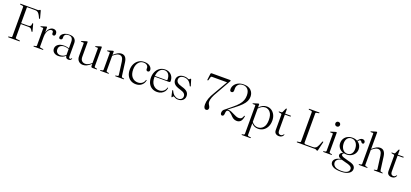

<svg xmlns="http://www.w3.org/2000/svg" viewBox="54 -2122 8057 3761"><g transform="rotate(20 4082.0 -242.0)"><path d="M416 -700Q435 -700 445 -709.5Q455 -719 463 -719Q472.5 -719 476 -705L514.5 -561.5Q517 -550.5 507.5 -548.5Q498.5 -546.5 494 -556.5Q472 -607.5 453.5 -634Q435 -660.5 414.8 -670.2Q394.5 -680 366.5 -680H198.5V-347H343Q376 -347 390.2 -360.8Q404.5 -374.5 405 -412.5Q406 -422 413 -423.5Q421.5 -425 424.5 -413.5L462.5 -271Q465 -260.5 457 -258.5Q449 -256.5 443.5 -265Q423.5 -302 407 -314.8Q390.5 -327.5 359.5 -327.5H198.5V-43Q198.5 -27 223 -24L284 -17.5Q295.5 -16 295.5 -8Q295.5 0 284 0H61.5Q50 0 50 -8Q50 -15.5 61 -17.5L105.5 -24Q126 -27 126 -43V-657Q126 -673 105.5 -676L61 -682.5Q50 -684.5 50 -692Q50 -700 61.5 -700Z M702.5 -441 703.5 -332Q720 -394 755.5 -426.2Q791 -458.5 830 -458.5Q868.5 -458.5 890 -437.5Q911.5 -416.5 911.5 -382Q911.5 -359.5 901.5 -347.5Q891.5 -335.5 876 -335.5Q842.5 -335.5 842 -371.5V-385.5Q842 -422.5 805 -422.5Q781 -422.5 757.8 -402.2Q734.5 -382 719.2 -341.8Q704 -301.5 704 -242.5V-42.5Q704 -25.5 723 -23L771.5 -17Q783.5 -15 783.5 -8Q783.5 0 771.5 0H590.5Q579 0 579 -8Q579 -14.5 590.5 -17L622 -21.5Q639.5 -25 639.5 -41V-394.5Q639.5 -406.5 628.5 -407L585 -407.5Q576 -408 576 -414.5Q576 -420 586.5 -423.5L670 -448.5Q685.5 -454 692 -454Q702 -454 702.5 -441Z M971 -99Q971 -151.5 1016.5 -186.5Q1062 -221.5 1145 -221.5Q1175.5 -221.5 1200.2 -216.5Q1225 -211.5 1246 -204V-336.5Q1246 -444 1154.5 -444Q1108.5 -444 1087 -424Q1065.5 -404 1065.5 -380.5V-349Q1065.5 -332 1054.8 -322.5Q1044 -313 1027 -313Q994.5 -313 994.5 -348.5Q994.5 -376 1014.8 -401.2Q1035 -426.5 1073 -442.8Q1111 -459 1164.5 -459Q1238.5 -459 1274.2 -425Q1310 -391 1310 -333V-56.5Q1310 -35.5 1317 -27Q1324 -18.5 1335 -18.5Q1347 -18.5 1353 -24.2Q1359 -30 1362 -37.5Q1364.5 -43 1368.5 -43Q1374 -43 1374 -35.5Q1374 -21 1358.8 -5.8Q1343.5 9.5 1313.5 9.5Q1251 9.5 1248.5 -49.5Q1221 -21 1182.5 -5.8Q1144 9.5 1102 9.5Q1043.5 9.5 1007.2 -20Q971 -49.5 971 -99ZM1039 -109.5Q1039 -66.5 1064.8 -42.2Q1090.5 -18 1131 -18Q1162.5 -18 1192.5 -30Q1222.5 -42 1246 -66V-188.5Q1225.5 -196 1203.2 -201.2Q1181 -206.5 1155 -206.5Q1099.5 -206.5 1069.2 -180Q1039 -153.5 1039 -109.5Z M1484.5 -129.5V-394Q1484.5 -406 1473 -406.5L1430 -407Q1420.5 -407.5 1420.5 -413.5Q1420.5 -419.5 1431 -423L1515.5 -449Q1530 -454 1536.5 -454Q1549 -454 1549 -441V-138Q1549 -81.5 1576.5 -54.2Q1604 -27 1648.5 -27Q1676 -27 1706.2 -40.5Q1736.5 -54 1771.5 -84.5L1779.5 -92V-394Q1779.5 -406 1769 -406.5L1725.5 -407Q1716.5 -407.5 1716.5 -413.5Q1716.5 -419.5 1726.5 -423L1810.5 -449Q1825 -454 1832 -454Q1844 -454 1844 -441V-42Q1844 -25 1861.5 -21.5L1892.5 -16.5Q1903.5 -14.5 1903.5 -7.5Q1903.5 0 1892 0H1808.5Q1780.5 0 1780.5 -32V-73.5Q1728.5 -27 1689.8 -9Q1651 9 1613.5 9Q1556.5 9 1520.5 -26.8Q1484.5 -62.5 1484.5 -129.5Z M2092.5 -441.5V-375L2093.5 -376Q2144.5 -421.5 2180.5 -440Q2216.5 -458.5 2252 -458.5Q2305.5 -458.5 2334.8 -423Q2364 -387.5 2372.5 -321.5L2409 -46Q2412 -24 2431 -20.5L2457.5 -16Q2468 -14 2468 -7.5Q2468 0 2457 0H2293.5Q2282 0 2282 -8Q2282 -14 2292.5 -16.5L2324.5 -21.5Q2347 -25.5 2344 -46L2308.5 -313Q2300.5 -369 2279.2 -396Q2258 -423 2218 -423Q2169 -423 2103 -365L2092.5 -356V-42Q2092.5 -25 2110 -21.5L2140.5 -16.5Q2151 -14.5 2151 -8Q2151 0 2139.5 0H1978Q1967.5 0 1967.5 -7.5Q1967.5 -13.5 1978 -16L2010.5 -21.5Q2028 -25 2028 -41.5V-394Q2028 -406.5 2017 -407L1973.5 -407.5Q1964.5 -408 1964.5 -414Q1964.5 -419.5 1974.5 -423.5L2059 -449.5Q2073.5 -454 2080.5 -454Q2092.5 -454 2092.5 -441.5Z M2888.5 -345.5Q2888.5 -328 2878.2 -316.8Q2868 -305.5 2852 -305.5Q2835 -305.5 2825.2 -316Q2815.5 -326.5 2815.5 -344.5V-363Q2815.5 -397.5 2789.5 -419.2Q2763.5 -441 2718 -441Q2652 -441 2611.2 -386.5Q2570.5 -332 2570.5 -245Q2570.5 -143.5 2618.8 -89.5Q2667 -35.5 2740 -35.5Q2790 -35.5 2826.5 -61.2Q2863 -87 2876 -132.5Q2880 -140.5 2885.5 -140.5Q2892.5 -140.5 2891.5 -131Q2880.5 -67.5 2832.5 -28.8Q2784.5 10 2716 10Q2655 10 2608.2 -17.5Q2561.5 -45 2535 -96Q2508.5 -147 2508.5 -218Q2508.5 -285 2535.8 -339.8Q2563 -394.5 2612.2 -426.8Q2661.5 -459 2727.5 -459Q2802 -459 2845.2 -425.2Q2888.5 -391.5 2888.5 -345.5Z M3339 -279.5Q3339 -255.5 3309.5 -255.5H3013Q3013 -250 3013 -245Q3013 -142.5 3060.8 -87.5Q3108.5 -32.5 3183.5 -32.5Q3235 -32.5 3273.2 -60.8Q3311.5 -89 3322 -135Q3325.5 -143 3331 -143Q3338.5 -143 3337.5 -133Q3332.5 -92 3308.2 -59.8Q3284 -27.5 3245.5 -8.5Q3207 10.5 3159 10.5Q3096.5 10.5 3049.8 -17.2Q3003 -45 2977.2 -95.8Q2951.5 -146.5 2951.5 -215.5Q2951.5 -284.5 2977.8 -339.5Q3004 -394.5 3051.8 -426.8Q3099.5 -459 3163.5 -459Q3216 -459 3255.5 -436.2Q3295 -413.5 3317 -373Q3339 -332.5 3339 -279.5ZM3155.5 -441Q3095 -441 3057.5 -394.8Q3020 -348.5 3014 -271.5H3255Q3271.5 -271.5 3271.5 -286.5Q3271.5 -358.5 3239.8 -399.8Q3208 -441 3155.5 -441Z M3593.5 -8Q3634.5 -8 3659.2 -30.2Q3684 -52.5 3684 -88.5Q3684 -123.5 3658.2 -147.5Q3632.5 -171.5 3563 -191.5Q3477.5 -215.5 3444 -251.2Q3410.5 -287 3410.5 -336Q3410.5 -392 3450.5 -425.8Q3490.5 -459.5 3560 -459.5Q3604 -459.5 3626.2 -448.2Q3648.5 -437 3658.5 -437Q3669 -437 3678 -448.5Q3687 -460 3694.5 -460Q3701 -460 3704.5 -450.5L3741 -331Q3745.5 -317 3737 -313.5Q3728.5 -310 3722.5 -320Q3691.5 -389 3651.2 -415.2Q3611 -441.5 3562 -441.5Q3512.5 -441.5 3486 -418.5Q3459.5 -395.5 3459.5 -357.5Q3459.5 -324 3485.2 -298.8Q3511 -273.5 3586 -252.5Q3665.5 -231 3699 -196.8Q3732.5 -162.5 3732.5 -110Q3732.5 -57 3695 -23.2Q3657.5 10.5 3594.5 10.5Q3566.5 10.5 3547.8 3Q3529 -4.5 3516.8 -12Q3504.5 -19.5 3497 -19.5Q3491 -19.5 3486 -12.2Q3481 -5 3476 2Q3471 9 3466 9Q3459 9 3457.5 0L3432.5 -109.5Q3428.5 -128 3436 -130.5Q3443.5 -133.5 3450 -121Q3478.5 -59.5 3516.5 -33.8Q3554.5 -8 3593.5 -8Z M4227.5 -38Q4227 -16.5 4215 -3.5Q4203 9.5 4181.5 9.5Q4156 9.5 4141 -13.5Q4126 -36.5 4126 -84.5Q4126 -144.5 4148.2 -208.8Q4170.5 -273 4221 -354.5L4385.5 -637H4070Q4051 -637 4046 -619.5L4027.5 -553.5Q4024.5 -543 4015 -543Q4004 -543.5 4005.5 -556.5L4021.5 -683Q4023.5 -700 4042.5 -700H4426Q4440 -700 4440 -689Q4440 -684.5 4438 -679.8Q4436 -675 4429.5 -665L4266.5 -376.5Q4184.5 -243.5 4184.5 -161Q4184.5 -135 4195.2 -115Q4206 -95 4216.8 -77Q4227.5 -59 4227.5 -38Z M4479.5 -36.5Q4479.5 -93 4525.5 -121.5L4653.5 -226.5Q4722.5 -282 4762.8 -329.8Q4803 -377.5 4820.5 -424.5Q4838 -471.5 4838 -524.5Q4838 -609.5 4799.2 -651.8Q4760.5 -694 4702 -694Q4635.5 -694 4603 -659.2Q4570.5 -624.5 4570.5 -575V-532Q4570.5 -510.5 4559.5 -499Q4548.5 -487.5 4531 -487.5Q4493.5 -487.5 4493.5 -534.5Q4493.5 -580 4519.2 -620.2Q4545 -660.5 4593.5 -685.5Q4642 -710.5 4710 -710.5Q4808.5 -710.5 4861 -658.8Q4913.5 -607 4913.5 -528.5Q4913.5 -480 4893.2 -435.2Q4873 -390.5 4824 -340.2Q4775 -290 4688.5 -224.5L4575.5 -138.5Q4585.5 -140 4596 -140Q4625.5 -140 4655.8 -127.5Q4686 -115 4716.8 -99Q4747.5 -83 4777.2 -70.8Q4807 -58.5 4835 -58.5Q4871 -58.5 4891 -74.5Q4911 -90.5 4923.5 -131Q4926.5 -139.5 4934 -138.5Q4942.5 -137.5 4940.5 -126Q4927.5 -49.5 4897 -19.8Q4866.5 10 4819 10Q4780 10 4748 -9Q4716 -28 4676.5 -73Q4648 -99 4630.2 -109.8Q4612.5 -120.5 4597.5 -120.5Q4576 -120.5 4565.2 -103.2Q4554.5 -86 4553 -43.5Q4551 -14.5 4540.5 -2.8Q4530 9 4513 9Q4498.5 9 4489 -3Q4479.5 -15 4479.5 -36.5Z M5123 -444V-380Q5157.5 -418.5 5197.8 -438.8Q5238 -459 5284 -459Q5338.5 -459 5381.5 -430.2Q5424.5 -401.5 5449.8 -350.8Q5475 -300 5475 -234Q5475 -157 5446.2 -102.2Q5417.5 -47.5 5369.5 -18.2Q5321.5 11 5263.5 11Q5177 11 5124 -53V192Q5124 209.5 5141.5 212L5184.5 217Q5195.5 219.5 5195.5 226Q5195.5 234 5184 234H5013.5Q5003 234 5003 226Q5003 219.5 5015 217L5042 212Q5059.5 209 5059.5 192.5V-397Q5059.5 -409 5049 -409.5L5005.5 -410Q4996.5 -411 4996.5 -417Q4996.5 -422.5 5006.5 -426L5089.5 -452Q5103.5 -457 5111 -457Q5123 -457 5123 -444ZM5258 -431.5Q5224.5 -431.5 5190.2 -413.5Q5156 -395.5 5124 -359V-80.5Q5174 -13 5249.5 -13Q5316 -13 5361.5 -64.8Q5407 -116.5 5407 -223Q5407 -326.5 5364.5 -379Q5322 -431.5 5258 -431.5Z M5585 -425 5546 -432Q5532.5 -435.5 5532.5 -442Q5532.5 -449.5 5542 -449.5H5582Q5601.5 -449.5 5606 -462.5L5641.5 -540Q5647.5 -552 5656 -552Q5665 -552 5665 -542V-449.5H5777Q5788 -449.5 5788 -441.5Q5788 -430 5766 -430H5665V-96Q5665 -61 5679.8 -43.2Q5694.5 -25.5 5720.5 -25.5Q5749.5 -25.5 5761 -39.5Q5772.5 -53.5 5783.5 -64Q5791 -66 5790.5 -56Q5784.5 -29.5 5760.2 -11.2Q5736 7 5699 7Q5654.5 7 5627.8 -16Q5601 -39 5601 -86.5V-405.5Q5601 -421 5585 -425Z M6281 -682.5 6236.5 -676Q6216 -673 6216 -657V-47Q6216 -20 6254.5 -20H6396.5Q6437 -20 6460.5 -37.8Q6484 -55.5 6505.5 -107.5L6535.5 -180.5Q6540 -190.5 6548.5 -189.5Q6558.5 -188 6555.5 -175L6513.5 2.5Q6509.5 18 6500 18Q6489.5 18 6479 9Q6468.5 0 6445.5 0H6079Q6067.5 0 6067.5 -8Q6067.5 -15.5 6078.5 -17.5L6123 -24Q6143.5 -27 6143.5 -43V-657Q6143.5 -673 6123 -676L6078.5 -682.5Q6067.5 -684.5 6067.5 -692Q6067.5 -700 6079 -700H6280.5Q6292 -700 6292 -692Q6292 -684.5 6281 -682.5Z M6701.5 -558.5Q6680.5 -558.5 6666.8 -572.2Q6653 -586 6653 -607Q6653 -628 6666.8 -642Q6680.5 -656 6701.5 -656Q6723.5 -656 6737.2 -641.8Q6751 -627.5 6751 -607Q6751 -586 6737 -572.2Q6723 -558.5 6701.5 -558.5ZM6741.5 -441.5V-42Q6741.5 -25 6759 -21.5L6789.5 -16.5Q6800.5 -14.5 6800.5 -7.5Q6800.5 0 6789 0H6627Q6616.5 0 6616.5 -7.5Q6616.5 -13.5 6626.5 -16L6659.5 -21.5Q6677 -25 6677 -41.5V-394Q6677 -406.5 6666 -407L6622.5 -407.5Q6613.5 -408 6613.5 -414Q6613.5 -419.5 6623.5 -423.5L6707.5 -449.5Q6722 -454 6729 -454Q6741.5 -454 6741.5 -441.5Z M7140 -5Q7230 15 7262.2 43.5Q7294.5 72 7294.5 115Q7294.5 172.5 7236.8 209Q7179 245.5 7073.5 245.5Q6958 245.5 6904.8 211.2Q6851.5 177 6851.5 127Q6851.5 89.5 6883.5 58.5Q6915.5 27.5 6992.5 10.5Q6958 -3.5 6946 -18.2Q6934 -33 6934 -51Q6934 -70.5 6947.2 -87.5Q6960.5 -104.5 6994.5 -117.5Q6940 -135.5 6906.8 -178.5Q6873.5 -221.5 6873.5 -278Q6873.5 -331 6898.2 -371.8Q6923 -412.5 6966.8 -435.5Q7010.5 -458.5 7068.5 -458.5Q7124.5 -458.5 7169.5 -434L7170 -434.5Q7189.5 -465 7212.5 -482.5Q7235.5 -500 7262.5 -500Q7286.5 -500 7302.2 -486.5Q7318 -473 7318 -452Q7318 -417.5 7288 -417.5Q7273.5 -417.5 7265 -428.5Q7256.5 -439.5 7248.8 -450.2Q7241 -461 7228.5 -461Q7207 -461 7182 -426.5Q7216.5 -403 7236.5 -366.8Q7256.5 -330.5 7256.5 -287Q7256.5 -234 7230.8 -193.5Q7205 -153 7161 -130.2Q7117 -107.5 7062 -107.5Q7036 -107.5 7012 -113Q6987 -98 6987 -78.5Q6987 -67.5 6996.5 -57Q7006 -46.5 7038.2 -34.2Q7070.5 -22 7140 -5ZM7053 -439.5Q6999.5 -439 6968.5 -398.5Q6937.5 -358 6940 -291.5Q6942.5 -218.5 6980 -172.2Q7017.5 -126 7076 -127Q7130.5 -128 7161.2 -167.8Q7192 -207.5 7189.5 -274.5Q7187 -349 7150 -394.8Q7113 -440.5 7053 -439.5ZM6901.5 115Q6901.5 164.5 6943.5 196Q6985.5 227.5 7081.5 227.5Q7160.5 227.5 7200 202.5Q7239.5 177.5 7239.5 134Q7239.5 115 7228 98.8Q7216.5 82.5 7186.8 68.8Q7157 55 7101.5 42.5Q7047.5 29.5 7013.5 18.5Q6957.5 30 6929.5 56.2Q6901.5 82.5 6901.5 115Z M7483.5 -718V-375L7484.5 -376Q7535.5 -421.5 7571.8 -440Q7608 -458.5 7643 -458.5Q7696.5 -458.5 7725.8 -423Q7755 -387.5 7763.5 -321.5L7800 -46Q7803 -24 7822 -20.5L7848.5 -16Q7859 -14 7859 -7.5Q7859 0 7848 0H7684.5Q7673 0 7673 -8Q7673 -14 7683.5 -16.5L7715.5 -21.5Q7738 -25.5 7735 -46L7699.5 -313Q7691.5 -369 7670.2 -396Q7649 -423 7609 -423Q7560 -423 7494 -365L7483.5 -356V-42Q7483.5 -25 7501 -21.5L7531.5 -16.5Q7542 -14.5 7542 -8Q7542 0 7530.5 0H7369Q7358.5 0 7358.5 -7.5Q7358.5 -14 7370.5 -17L7401.5 -21.5Q7419 -25 7419 -41.5V-670.5Q7419 -683 7408 -683.5H7364.5Q7355.5 -684.5 7355.5 -690.5Q7355.5 -696.5 7365.5 -700L7450 -725.5Q7464.5 -730.5 7471.5 -730.5Q7483.5 -730.5 7483.5 -718Z M7935 -425 7896 -432Q7882.5 -435.5 7882.5 -442Q7882.5 -449.5 7892 -449.5H7932Q7951.5 -449.5 7956 -462.5L7991.5 -540Q7997.5 -552 8006 -552Q8015 -552 8015 -542V-449.5H8127Q8138 -449.5 8138 -441.5Q8138 -430 8116 -430H8015V-96Q8015 -61 8029.8 -43.2Q8044.5 -25.5 8070.5 -25.5Q8099.5 -25.5 8111 -39.5Q8122.5 -53.5 8133.5 -64Q8141 -66 8140.5 -56Q8134.5 -29.5 8110.2 -11.2Q8086 7 8049 7Q8004.5 7 7977.8 -16Q7951 -39 7951 -86.5V-405.5Q7951 -421 7935 -425Z"/></g></svg>

Font: Fraunces 72pt Light
Style: Regular
Weight: 300
Version: Version 1.000;[0bf87f6ff]